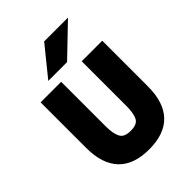

<svg xmlns="http://www.w3.org/2000/svg" viewBox="-216 -834 952 952"><g transform="rotate(-45 260.0 -357.5)"><path d="M437 -731 277.8 -578.1H146L270 -731ZM43.9 -529.8H188V-215.8Q188 -164.6 203.1 -138.2Q216.3 -113.8 259.8 -113.8Q303.7 -113.8 316.9 -136.2Q332 -161.1 332 -215.8V-529.8H476.1V-210Q476.1 -98.1 421.9 -41Q367.7 16.1 259.8 16.1Q152.8 16.1 98.4 -41Q43.9 -98.1 43.9 -210Z"/></g></svg>

Font: D-DIN-PRO Heavy
Style: Bold
Weight: 900
Designer: Charles Nix
Foundry: CyberFei
Version: Version 1.000;hotconv 1.0.109;makeotfexe 2.5.65596